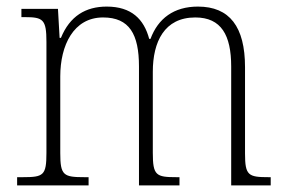

<svg xmlns="http://www.w3.org/2000/svg" viewBox="-20 -563 868 583"><path d="M32 0H249V-25H237C173 -25 163 -30 163 -98V-331C163 -425 203 -510 293 -510C373 -510 402 -459 402 -361V0H525V-25H516C454 -25 444 -30 444 -99V-345C444 -436 479 -510 573 -510C652 -510 682 -456 682 -361V0H802V-25H796C734 -25 724 -30 724 -97V-359C724 -482 677 -543 581 -543C508 -543 460 -507 437 -445H433C417 -505 379 -543 304 -543C240 -543 192 -514 165 -448H161L156 -536H45V-511H55C111 -511 121 -504 121 -436V-99C121 -30 112 -25 49 -25H32Z"/></svg>

Font: Noto Serif Myanmar SemiCondensed ExtraLight
Style: Regular
Weight: 200
Width: 4
Designer: Ben Mitchell and the Monotype Design Team
Foundry: Monotype Imaging Inc.
Version: Version 2.106